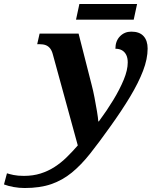

<svg xmlns="http://www.w3.org/2000/svg" viewBox="-188 -705 794 965"><path d="M-64 240Q-92 240 -119.5 235Q-147 230 -168 222L-153 166Q-141 170 -120 174.5Q-99 179 -68 179Q-22 179 16 167Q54 155 86.5 134Q119 113 147.5 85Q176 57 203 26L78 -430Q73 -450 64 -461.5Q55 -473 42 -478Q29 -483 9 -483H-1L11 -536H207L273 -277Q280 -251 287 -214.5Q294 -178 299.5 -145Q305 -112 306 -95H309Q349 -149 381.5 -202.5Q414 -256 434 -304.5Q454 -353 454 -391Q454 -414 446.5 -429Q439 -444 425.5 -452Q412 -460 392 -460Q392 -499 415 -522.5Q438 -546 472 -546Q513 -546 533.5 -523.5Q554 -501 554 -461Q554 -409 531 -349Q508 -289 466 -219Q424 -149 365 -67Q311 9 265.5 66.5Q220 124 173 162.5Q126 201 69.5 220.5Q13 240 -64 240ZM194 -606 211 -685H501L484 -606Z"/></svg>

Font: Noto Serif
Style: Italic
Weight: 400
Italic angle: -12°
Designer: Monotype Design Team
Foundry: Monotype Imaging Inc.
Version: Version 2.013